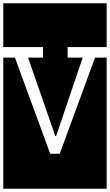

<svg xmlns="http://www.w3.org/2000/svg" viewBox="-32 -937 670 1170"><path d="M230 -586V-650H-12V-917H618V-650H380V-586H472L310 -108H305L139 -586ZM618 213H-12V-586H59L274 0H332L547 -586H618Z"/></svg>

Font: Zilla Slab Highlight Regular
Style: Regular
Weight: 400
Designer: Typotheque Type Foundry
Foundry: Typotheque type foundry
Version: Version 1.1; 2017; ttfautohint (v1.6)